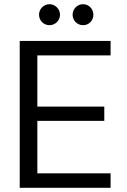

<svg xmlns="http://www.w3.org/2000/svg" viewBox="-20 -895 604 915"><path d="M507 0V-69H158V-319H477V-387H158V-631H507V-700H74V0ZM376 -775C404 -775 425 -797 425 -825C425 -852 404 -875 376 -875C348 -875 326 -852 326 -825C326 -797 348 -775 376 -775ZM216 -775C243 -775 266 -797 266 -825C266 -852 243 -875 216 -875C188 -875 166 -852 166 -825C166 -797 188 -775 216 -775Z"/></svg>

Font: Rootstock Sans Body
Style: Regular
Weight: 400
Designer: Colophon Foundry, Jonny Pinhorn
Foundry: Colophon Foundry
Version: Version 1.200;FEAKit 1.0